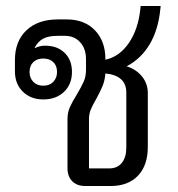

<svg xmlns="http://www.w3.org/2000/svg" viewBox="-20 -623 596 643"><path d="M404 -401Q436 -391 455.5 -367Q475 -343 475 -312V-131Q475 -69 442 -34.5Q409 0 350 0H266Q238 0 222 -16Q206 -32 206 -60V-224Q206 -246 214 -264Q222 -282 237 -306Q253 -333 260.5 -350Q268 -367 268 -389V-425Q268 -460 248.5 -481.5Q229 -503 197 -503H174Q142 -503 124.5 -493.5Q107 -484 96 -463L97 -462Q113 -470 131 -470Q172 -470 196.5 -446Q221 -422 221 -382Q221 -341 194.5 -315.5Q168 -290 125 -290Q83 -290 56.5 -316Q30 -342 30 -384V-422Q30 -485 68.5 -521.5Q107 -558 174 -558H203Q263 -558 298 -521.5Q333 -485 333 -425V-423Q380 -433 411.5 -479Q443 -525 450 -593L451 -603H518L517 -593Q510 -522 480.5 -473.5Q451 -425 404 -401ZM79 -382Q79 -362 91.5 -349Q104 -336 125 -336Q146 -336 158.5 -349Q171 -362 171 -382Q171 -403 158.5 -415Q146 -427 125 -427Q104 -427 91.5 -415Q79 -403 79 -382ZM403 -313Q403 -370 333 -377Q331 -353 323.5 -335Q316 -317 302 -291Q290 -271 284 -256Q278 -241 278 -224V-59H346Q373 -59 388 -77.5Q403 -96 403 -129Z"/></svg>

Font: Stavian Regular
Style: Regular
Weight: 400
Version: Version 1.000; ttfautohint (v1.6)